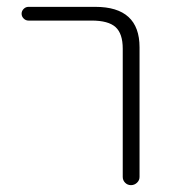

<svg xmlns="http://www.w3.org/2000/svg" viewBox="-20 -540 500 560"><path d="M63 -480Q55 -480 49 -486Q43 -492 43 -500Q43 -508 49 -514Q55 -520 63 -520H258Q387 -520 387 -402V-24Q387 -14 379.5 -7Q372 0 362 0Q352 0 345 -7Q338 -14 338 -24V-398Q338 -442 317 -461Q296 -480 247 -480Z"/></svg>

Font: Rounded Mplus 1c Light
Style: Regular
Weight: 300
Version: Version 1.059.20150529